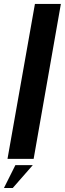

<svg xmlns="http://www.w3.org/2000/svg" viewBox="-78 -805 328 973"><path d="M-40 0 99 -785H230.5L92.5 0ZM-57.9 147.6 0 31.7H88.3L-13.3 147.6Z"/></svg>

Font: Anybody UltraCondensed Regular
Style: Bold Italic
Weight: 700
Width: 1
Italic angle: -10°
Designer: Tyler Finck
Foundry: Etcetera Type Company
Version: Version 1.010; ttfautohint (v1.8.3) -l 8 -r 50 -G 200 -x 14 